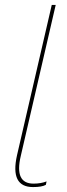

<svg xmlns="http://www.w3.org/2000/svg" viewBox="-20 -750 272 779"><path d="M114 9Q20 9 49 -120L190 -730H206L64 -116Q38 -5 116 -5Q146 -5 169 -14L166 0Q150 9 114 9Z"/></svg>

Font: Elaine Sans Thin
Style: Italic
Weight: 250
Italic angle: -13°
Designer: Wei Huang
Foundry: Wei Huang
Version: Version 2.001;December 24, 2019;FontCreator 12.0.0.2547 64-b